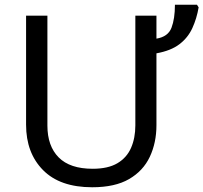

<svg xmlns="http://www.w3.org/2000/svg" viewBox="-20 -780 858 810"><path d="M640 -617Q689 -625 703.5 -663Q718 -701 718 -760H811L818 -749Q810 -702 791.5 -661.5Q773 -621 737 -593.5Q701 -566 640 -555V-252Q640 -178 612 -118.5Q584 -59 524.5 -24.5Q465 10 369 10Q233 10 161.5 -62.5Q90 -135 90 -254V-714H180V-250Q180 -164 227.5 -116Q275 -68 371 -68Q436 -68 475.5 -91.5Q515 -115 533 -156.5Q551 -198 551 -251V-714H640Z"/></svg>

Font: Noto Sans
Style: Regular
Weight: 400
Designer: Monotype Design Team
Foundry: Monotype Imaging Inc.
Version: Version 2.007